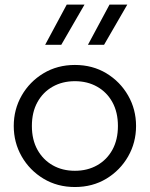

<svg xmlns="http://www.w3.org/2000/svg" viewBox="-20 -774 632 810"><path d="M296 15Q222 15 163.5 -20.2Q105 -55.5 71.5 -114Q38 -172.5 38 -242.5Q38 -312.5 71.5 -371Q105 -429.5 163.5 -464.8Q222 -500 296 -500Q370.5 -500 428.8 -464.8Q487 -429.5 520.5 -371Q554 -312.5 554 -242.5Q554 -172.5 520.5 -114Q487 -55.5 428.8 -20.2Q370.5 15 296 15ZM296 -53.5Q349 -53.5 390 -76.8Q431 -100 454.2 -142.2Q477.5 -184.5 477.5 -242.5Q477.5 -300.5 454.2 -342.8Q431 -385 390 -408.2Q349 -431.5 296 -431.5Q243 -431.5 202 -408.2Q161 -385 137.8 -342.8Q114.5 -300.5 114.5 -242.5Q114.5 -184.5 138 -142.2Q161.5 -100 202.2 -76.8Q243 -53.5 296 -53.5ZM351 -585 442 -754.5H517L419 -585ZM170.5 -585 261.5 -754.5H336.5L238.5 -585Z"/></svg>

Font: Geologica ExtraLight
Style: Regular
Weight: 200
Designer: Sindre Bremnes, Frode Helland
Foundry: Monokrom Skriftforlag AS
Version: Version 1.010; ttfautohint (v1.8.4.7-5d5b);gftools[0.9.28]